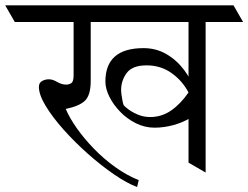

<svg xmlns="http://www.w3.org/2000/svg" viewBox="-62 -665 957 740"><path d="M691.9 -310.5Q699.7 -299.3 710.2 -285.6Q720.7 -272 728.5 -261.7Q709.5 -233.9 677.5 -213.9Q645.5 -193.8 607.9 -183.3Q570.3 -172.9 533.7 -172.9Q496.1 -172.9 461.9 -189.9Q427.7 -207 401.4 -234.1Q375 -261.2 359.6 -292.2Q344.2 -323.2 344.2 -350.6Q344.2 -479.5 491.2 -479.5Q539.1 -479.5 578.4 -457Q617.7 -434.6 646.7 -396.5Q675.8 -358.4 691.9 -310.5ZM664.6 -308.6Q641.1 -353.5 599.4 -383.3Q557.6 -413.1 502.9 -413.1Q448.2 -413.1 426.5 -383.8Q404.8 -354.5 404.8 -318.4Q404.8 -311 406.5 -298.1Q408.2 -285.2 410.6 -273.9Q413.1 -262.7 415 -259.3Q418 -254.9 432.4 -243.9Q446.8 -232.9 469 -223.4Q491.2 -213.9 516.6 -213.9Q561 -213.9 597.4 -239Q633.8 -264.2 664.6 -308.6ZM383.3 -644.5 420.4 -580.1H-4.9L-42 -644.5ZM687 -644.5 724.1 -580.1H284.7L247.6 -644.5ZM837.9 -644.5 875 -580.1H431.2L394 -644.5ZM664.6 -38.1V-644.5H730.5V0ZM221.7 -620.1H287.6V-353Q287.6 -299.3 266.4 -277.8Q245.1 -256.3 191.4 -245.1Q206.1 -210.4 234.1 -170.7Q262.2 -130.9 300 -91.8Q337.9 -52.7 382.1 -21Q426.3 10.7 472.7 29.3L466.3 55.7Q427.7 41.5 378.2 7.6Q328.6 -26.4 277.8 -71.3Q227.1 -116.2 183.8 -164.6Q140.6 -212.9 114.3 -256.3Q87.9 -299.8 87.9 -330.1Q87.9 -345.7 99.9 -352.5Q111.8 -359.4 126.5 -359.4Q141.1 -359.4 158.4 -349.1Q175.8 -338.9 192.9 -338.9Q203.6 -338.9 212.6 -344.5Q221.7 -350.1 221.7 -375Z"/></svg>

Font: Annapurna SIL
Style: Regular
Weight: 400
Designer: Peter Martin, Annie Olsen
Foundry: SIL International
Version: Version 2.000